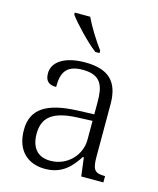

<svg xmlns="http://www.w3.org/2000/svg" viewBox="-116 -847 773 939"><g transform="rotate(15 271.0 -378.0)"><path d="M292 -606H313V-619C284 -657 244 -721 223 -766H145V-756C170 -721 244 -642 292 -606ZM201 10C291 10 333 -44 366 -94H371L383 0H495V-32H491C442 -32 430 -48 430 -112V-379C430 -491 378 -544 258 -544C152 -544 95 -502 95 -446C95 -406 114 -391 151 -391C151 -460 169 -506 256 -506C352 -506 366 -450 366 -372V-310L283 -307C127 -301 53 -254 53 -148C53 -40 117 10 201 10ZM216 -35C148 -35 118 -80 118 -145C118 -224 160 -269 292 -274L366 -277V-181C366 -105 304 -35 216 -35Z"/></g></svg>

Font: Noto Serif Lao Light
Style: Regular
Weight: 300
Designer: Monotype Design Team
Foundry: Monotype Imaging Inc.
Version: Version 2.003